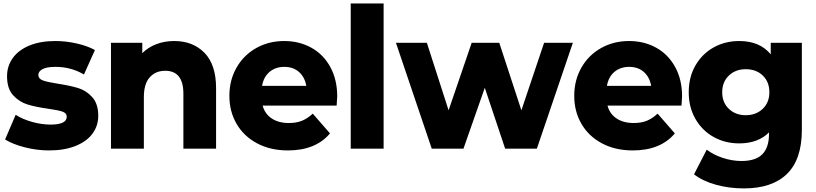

<svg xmlns="http://www.w3.org/2000/svg" viewBox="-20 -844 4631 1090"><path d="M8.9 -52.2 68.9 -192.2Q108.9 -166.7 162.8 -151.7Q216.7 -136.7 266.7 -136.7Q358.9 -136.7 358.9 -181.1Q358.9 -202.2 333.9 -210.6Q308.9 -218.9 253.3 -226.7Q182.2 -236.7 135.6 -251.1Q88.9 -265.6 54.4 -303.3Q20 -341.1 20 -411.1Q20 -470 53.3 -515.6Q86.7 -561.1 148.3 -586.1Q210 -611.1 294.4 -611.1Q354.4 -611.1 415.6 -597.2Q476.7 -583.3 518.9 -560L456.7 -421.1Q383.3 -464.4 294.4 -464.4Q245.6 -464.4 221.7 -451.7Q197.8 -438.9 197.8 -418.9Q197.8 -396.7 223.9 -387.2Q250 -377.8 307.8 -368.9Q378.9 -357.8 424.4 -343.9Q470 -330 503.9 -292.2Q537.8 -254.4 537.8 -186.7Q537.8 -128.9 504.4 -84.4Q471.1 -40 407.8 -15Q344.4 10 258.9 10Q188.9 10 120 -7.8Q51.1 -25.6 8.9 -52.2Z M1206.7 -343.3V0H1021.1V-312.2Q1021.1 -442.2 917.8 -442.2Q863.3 -442.2 830 -405Q796.7 -367.8 796.7 -293.3V0H610V-601.1H787.8V-542.2Q821.1 -575.6 867.8 -593.3Q914.4 -611.1 968.9 -611.1Q1075.6 -611.1 1141.1 -543.9Q1206.7 -476.7 1206.7 -343.3Z M1891.1 -244.4H1471.1Q1483.3 -197.8 1522.2 -171.7Q1561.1 -145.6 1620 -145.6Q1662.2 -145.6 1693.9 -158.3Q1725.6 -171.1 1755.6 -198.9L1853.3 -86.7Q1772.2 10 1614.4 10Q1515.6 10 1440 -30Q1364.4 -70 1323.3 -140.6Q1282.2 -211.1 1282.2 -300Q1282.2 -388.9 1322.8 -460Q1363.3 -531.1 1434.4 -571.1Q1505.6 -611.1 1593.3 -611.1Q1678.9 -611.1 1747.2 -573.3Q1815.6 -535.6 1855 -463.9Q1894.4 -392.2 1894.4 -296.7ZM1467.8 -356.7H1718.9Q1710 -406.7 1677.2 -435.6Q1644.4 -464.4 1594.4 -464.4Q1544.4 -464.4 1510.6 -436.1Q1476.7 -407.8 1467.8 -356.7Z M2157.8 -824.4V0H1971.1V-824.4Z M3027.8 0H2847.8L2732.2 -345.6L2611.1 0H2431.1L2227.8 -601.1H2403.3L2526.7 -217.8L2657.8 -601.1H2814.4L2940 -217.8L3068.9 -601.1H3232.2Z M3848.9 -244.4H3428.9Q3441.1 -197.8 3480 -171.7Q3518.9 -145.6 3577.8 -145.6Q3620 -145.6 3651.7 -158.3Q3683.3 -171.1 3713.3 -198.9L3811.1 -86.7Q3730 10 3572.2 10Q3473.3 10 3397.8 -30Q3322.2 -70 3281.1 -140.6Q3240 -211.1 3240 -300Q3240 -388.9 3280.6 -460Q3321.1 -531.1 3392.2 -571.1Q3463.3 -611.1 3551.1 -611.1Q3636.7 -611.1 3705 -573.3Q3773.3 -535.6 3812.8 -463.9Q3852.2 -392.2 3852.2 -296.7ZM3425.6 -356.7H3676.7Q3667.8 -406.7 3635 -435.6Q3602.2 -464.4 3552.2 -464.4Q3502.2 -464.4 3468.3 -436.1Q3434.4 -407.8 3425.6 -356.7Z M4203.3 225.6Q4120 225.6 4045 205Q3970 184.4 3920 145.6L3992.2 5.6Q4028.9 34.4 4082.8 52.2Q4136.7 70 4188.9 70Q4270 70 4307.8 31.7Q4345.6 -6.7 4345.6 -82.2V-92.2Q4283.3 -30 4176.7 -30Q4096.7 -30 4031.7 -66.1Q3966.7 -102.2 3928.3 -168.3Q3890 -234.4 3890 -320Q3890 -406.7 3928.3 -472.8Q3966.7 -538.9 4031.7 -575Q4096.7 -611.1 4176.7 -611.1Q4293.3 -611.1 4355.6 -535.6V-601.1H4532.2V-106.7Q4532.2 61.1 4447.8 143.3Q4363.3 225.6 4203.3 225.6ZM4347.8 -320Q4347.8 -378.9 4310.6 -415Q4273.3 -451.1 4213.3 -451.1Q4155.6 -451.1 4117.8 -415Q4080 -378.9 4080 -320Q4080 -262.2 4117.8 -226.1Q4155.6 -190 4213.3 -190Q4272.2 -190 4310 -226.1Q4347.8 -262.2 4347.8 -320Z"/></svg>

Font: Paperlogy 9 Black
Style: Regular
Weight: 900
Designer: redesigned by Lee Juim, glyphs from Gmarket Sans & Montserrat
Foundry: PT&
Version: Version 1.001